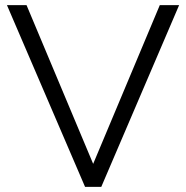

<svg xmlns="http://www.w3.org/2000/svg" viewBox="-20 -725 723 745"><path d="M310 0 7 -705H83L342 -88H341L600 -705H675L373 0Z"/></svg>

Font: Nunito Sans 7pt Light
Style: Regular
Weight: 300
Designer: Vernon Adams
Foundry: Vernon Adams
Version: Version 3.101;gftools[0.9.27]